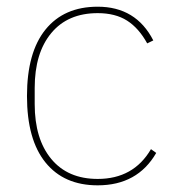

<svg xmlns="http://www.w3.org/2000/svg" viewBox="-20 -538 527 570"><path d="M270 12.2Q169.9 12.2 115 -55.7Q60.1 -123.5 60.1 -252.9Q60.1 -382.3 115 -450.2Q169.9 -518.1 270 -518.1Q383.8 -518.1 435.1 -418L417 -409.2Q392.1 -454.6 357.2 -476.8Q322.3 -499 270 -499Q181.2 -499 132.1 -439.7Q83 -380.4 83 -276.9V-229Q83 -125.5 132.1 -66.2Q181.2 -6.8 270 -6.8Q376.5 -6.8 428.2 -95.2L443.8 -84Q388.2 12.2 270 12.2Z"/></svg>

Font: Anuphan Thin
Style: Regular
Weight: 250
Designer: Mike Abbink, Paul van der Laan, Pieter van Rosmalen, Mint Tantisuwanna
Foundry: Bold Monday; Cadson Demak
Version: Version 3.002;hotconv 1.0.109;makeotfexe 2.5.65596